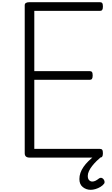

<svg xmlns="http://www.w3.org/2000/svg" viewBox="-20 -1447 1030 1763"><path d="M251 0Q229 0 218 -10Q207 -20 207 -40V-1399Q207 -1413 218 -1420Q229 -1427 251 -1427H897Q912 -1427 918.5 -1418.5Q925 -1410 925 -1387Q925 -1365 918.5 -1356Q912 -1347 897 -1347H295V-794H803Q818 -794 824.5 -785.5Q831 -777 831 -754Q831 -732 824.5 -723Q818 -714 803 -714H295V-80H897Q912 -80 918.5 -71.5Q925 -63 925 -40Q925 -18 918.5 -9Q912 0 897 0ZM813 296Q772 296 740.5 271Q709 246 709 197Q709 168 718.5 140.5Q728 113 746.5 86Q765 59 791.5 33Q818 7 852 -19L914 -20V-11Q891 8 868 30.5Q845 53 826.5 76.5Q808 100 797 123.5Q786 147 786 168Q786 195 798.5 207.5Q811 220 827 220Q842 220 856.5 213Q871 206 890 191Q897 186 907 185.5Q917 185 927 195Q937 204 939.5 217Q942 230 937 238Q925 255 903 268.5Q881 282 857 289Q833 296 813 296Z"/></svg>

Font: Playwrite ID
Style: Regular
Weight: 400
Designer: Veronika Burian, José Scaglione
Foundry: TypeTogether
Version: Version 1.002